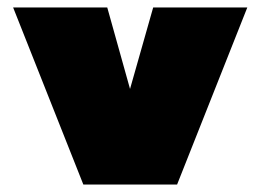

<svg xmlns="http://www.w3.org/2000/svg" viewBox="-20 -494 697 514"><path d="M203.1 0 15.1 -474.1H267.1L328.1 -255.9L390.1 -474.1H642.1L454.1 0Z"/></svg>

Font: Kanit Black
Style: Regular
Weight: 900
Designer: Katatrad Team
Foundry: CadsonDemak
Version: Version 1.000;PS 001.000;hotconv 1.0.88;makeotf.lib2.5.64775